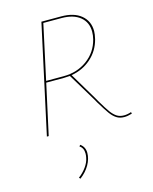

<svg xmlns="http://www.w3.org/2000/svg" viewBox="-136 -747 894 1124"><g transform="rotate(-15 310.5 -184.5)"><path d="M598 -1Q571 7 551 7Q524 7 504.5 -5.5Q485 -18 468.5 -40.5Q452 -63 421 -114L405 -142L305 -308Q281 -306 267 -306H161L94 0H83L226 -658H346Q423 -658 466.5 -622Q510 -586 510 -525Q510 -507 503 -477Q486 -411 436 -366.5Q386 -322 316 -310L414 -146L427 -123Q457 -72 473.5 -49.5Q490 -27 508 -15Q526 -3 552 -3Q573 -3 596 -11ZM269 -316Q351 -316 412 -360.5Q473 -405 492 -479Q498 -503 498 -525Q498 -582 457.5 -615Q417 -648 345 -648H235L163 -316ZM202 281Q229 261 248.5 234Q268 207 273 180Q276 167 276 154Q276 120 252 105L259 97Q287 117 287 153Q287 189 266.5 225Q246 261 209 289Z"/></g></svg>

Font: Ysabeau Hairline
Style: Italic
Weight: 100
Italic angle: -12°
Designer: Christian Thalmann (Catharsis Fonts)
Version: Version 0.003